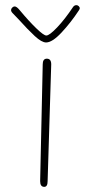

<svg xmlns="http://www.w3.org/2000/svg" viewBox="-20 -732 354 746"><path d="M136 -28 146 -482Q146 -504 162 -504Q179 -504 179 -482L165 -28Q165 -6 152 -6Q136 -6 136 -28ZM290 -700Q290 -697 286 -691Q255 -644 219 -605.5Q183 -567 159 -567Q142 -567 115 -592Q88 -617 53 -656L29 -681Q23 -687 23 -693Q23 -698 27.5 -702.5Q32 -707 37 -707Q45 -707 57 -692Q92 -650 121 -622Q150 -594 160 -594Q172 -594 202 -625.5Q232 -657 264 -705Q269 -712 277 -712Q282 -712 286 -708Q290 -704 290 -700Z"/></svg>

Font: Mali ExtraLight
Style: Regular
Weight: 275
Version: Version 1.000; ttfautohint (v1.6)